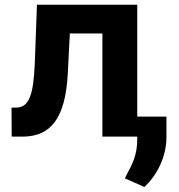

<svg xmlns="http://www.w3.org/2000/svg" viewBox="-20 -565 741 794"><path d="M27.7 -120H45.8Q65 -120 79 -129.3Q93 -138.5 102.3 -160.2Q111.5 -181.8 116.7 -217Q121.8 -252.1 123.9 -304L132.8 -545.5H547.6V-82.7H668.3V2.1Q668.3 31.2 661.8 60.2Q655.2 89.1 643.1 115.8Q631 142.4 614.2 166Q597.3 189.6 577.1 208.1L496.4 172.6Q498.9 167.6 501.4 162.6Q503.9 157.7 506.4 152.7Q514.2 138.1 521.7 122.9Q529.1 107.6 535 90.6Q540.8 73.5 544.2 54Q547.6 34.4 547.6 11V0H403.4V-426.5H268.8L260.3 -259.9Q256.7 -191.4 243.4 -142Q230.1 -92.7 207 -61.3Q183.9 -29.8 150.6 -14.9Q117.2 0 73.9 0H28.4Z"/></svg>

Font: Cannonade
Style: Bold
Weight: 700
Designer: Rasmus Andersson
Foundry: rsms
Version: Version 3.012;git-f93a4a705